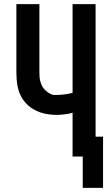

<svg xmlns="http://www.w3.org/2000/svg" viewBox="-20 -755 540 926"><path d="M379 151V0H330V-211Q321 -209 312.5 -207Q304 -205 295.5 -204Q287 -203 276.5 -202Q266 -201 260 -201H250Q235 -201 219 -203Q203 -205 187.5 -209Q172 -213 158 -219.5Q144 -226 131 -234.5Q118 -243 107 -255Q96 -267 87.5 -280Q79 -293 73.5 -308Q68 -323 65 -338Q62 -353 60.5 -371.5Q59 -390 59 -401V-735H170V-414Q170 -402 170.5 -389Q171 -376 174 -364Q177 -352 182.5 -341Q188 -330 197 -321Q206 -312 219 -304.5Q232 -297 240 -297H250Q259 -297 267.5 -297.5Q276 -298 285 -299Q294 -300 304 -301.5Q314 -303 320 -305L330 -307V-735H441V-96H477V151Z"/></svg>

Font: Iosevka Custom
Style: Bold
Weight: 700
Monospace: yes
Designer: Belleve Invis
Foundry: Belleve Invis
Version: Version 30.3.3; ttfautohint (v1.8.3)